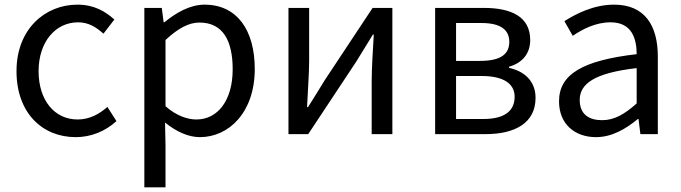

<svg xmlns="http://www.w3.org/2000/svg" viewBox="-20 -577 2931 826"><path d="M306 13C371 13 433 -12 481 -56L442 -117C407 -86 365 -63 314 -63C214 -63 146 -146 146 -271C146 -396 218 -481 316 -481C360 -481 393 -461 425 -432L472 -493C433 -528 385 -557 313 -557C174 -557 51 -452 51 -271C51 -91 162 13 306 13Z M676 -543H601V229H692V45L690 -50C739 -10 791 13 840 13C964 13 1076 -93 1076 -280C1076 -447 1000 -557 860 -557C796 -557 736 -521 687 -481H684ZM825 -63C789 -63 741 -77 692 -120V-405C745 -454 791 -480 838 -480C941 -480 981 -399 981 -279C981 -144 916 -63 825 -63Z M1310 -543H1221V0H1306L1512 -311C1532 -344 1563 -393 1584 -428H1588C1584 -356 1579 -284 1579 -227V0H1668V-543H1583L1377 -232C1357 -199 1326 -149 1305 -116H1301C1304 -188 1310 -259 1310 -316Z M2061 -543H1852V0H2069C2194 0 2284 -47 2284 -156C2284 -232 2231 -272 2170 -285V-290C2226 -306 2261 -345 2261 -405C2261 -505 2180 -543 2061 -543ZM2045 -315H1942V-478H2051C2135 -478 2171 -448 2171 -397C2171 -346 2137 -315 2045 -315ZM2059 -65H1942V-250H2053C2146 -250 2194 -217 2194 -161C2194 -100 2151 -65 2059 -65Z M2544 13C2612 13 2672 -22 2724 -65H2727L2735 0H2810V-334C2810 -467 2754 -557 2622 -557C2534 -557 2459 -518 2408 -486L2444 -423C2487 -452 2543 -481 2607 -481C2696 -481 2719 -414 2719 -344C2487 -317 2385 -258 2385 -141C2385 -43 2453 13 2544 13ZM2570 -60C2515 -60 2474 -84 2474 -147C2474 -216 2536 -263 2719 -284V-132C2666 -85 2623 -60 2570 -60Z"/></svg>

Font: Spoqa Han Sans Neo
Style: Regular
Weight: 400
Designer: [Spoqa Han Sans Neo] Dong-huui Kim ___ Younghwa Kang ___ Yujin Lee ___ [Noto Sans] Ryoko NISHIZUKA ____ (kana & ideograp
Foundry: Spoqa (http://www.spoqa-han-sans.com)
Version: Version 1.100;hotconv 1.0.109;makeotfexe 2.5.65596